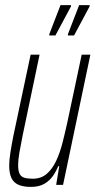

<svg xmlns="http://www.w3.org/2000/svg" viewBox="-20 -724 374 752"><path d="M101 8Q72 8 53 0Q34 -8 25 -26.5Q16 -45 16 -75Q16 -96 20.5 -125Q25 -154 32 -190L100 -510H135L69 -195Q61 -155 56 -126.5Q51 -98 51 -78Q51 -56 56.5 -44Q62 -32 75 -28Q88 -24 108 -24Q141 -24 163 -43Q185 -62 200 -94Q215 -126 225 -165.5Q235 -205 244 -246L300 -510H334L227 0H200L212 -73H208Q200 -53 187 -34.5Q174 -16 153.5 -4Q133 8 101 8ZM246 -585V-590L290 -704H331V-699L270 -585ZM173 -585V-590L217 -704H258V-699L197 -585Z"/></svg>

Font: Saira UltraCondensed Thin
Style: Italic
Weight: 250
Width: 1
Italic angle: -12°
Designer: Hector Gatti with collaboration of the Omnibus-Type team
Foundry: Omnibus-Type
Version: Version 1.101